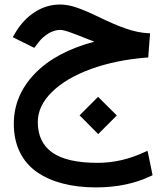

<svg xmlns="http://www.w3.org/2000/svg" viewBox="-20 -470 719 831"><path d="M388.4 -289.7Q380.9 -292.7 371.3 -296.2Q312.3 -319.9 283.1 -330.2Q253.9 -340.6 240.3 -340.6Q227.7 -340.6 214.6 -336.5Q201.5 -332.5 189.7 -325.2Q177.8 -317.9 166.8 -308.3Q155.7 -298.7 147.1 -287.2L133.5 -269.5L128.5 -263L120.9 -266.5L44.8 -304.3L35.3 -309.3L40.8 -318.4L48.4 -331.5Q82.1 -386.9 132 -418.6Q181.9 -450.4 240.8 -450.4Q272.5 -450.4 310.1 -437.8Q347.6 -425.2 398 -401Q476.1 -362.7 526.7 -345.6Q577.3 -328.5 619.1 -326.4L629.7 -325.9L628.7 -315.4L622.2 -229.7L621.7 -221.2L613.1 -220.7Q480.1 -210.1 373 -171Q266 -132 204.8 -71.8Q143.6 -11.6 143.6 57.9Q143.6 146.6 207.1 190.7Q270.5 234.8 402 234.8Q506.8 234.8 606.5 187.9L618.1 182.4L621.2 195L638.8 280.6L640.3 288.2L633.2 291.7Q530 341.1 395 341.1Q316.4 341.1 252.1 324.4Q187.9 307.8 140.1 274.8Q92.2 241.8 66 188.7Q39.8 135.5 39.8 66Q39.8 -56.9 130.5 -151.1Q221.2 -245.3 388.4 -289.7ZM328 25.7 401 -47.4 404.5 -50.9 408.1 -47.4 482.1 26.2 485.6 29.7 482.1 33.2 408.1 107.3 405 110.3 401.5 106.8 328 32.7 324.4 29.2Z"/></svg>

Font: Vazir FD Medium
Style: Regular
Weight: 500
Foundry: DejaVu fonts team - Redesigned by Saber Rastikerdar
Version: Version 21.10;October 20, 2019;FontCreator 12.0.0.2547 64-bi